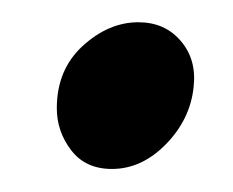

<svg xmlns="http://www.w3.org/2000/svg" viewBox="-20 -341 206 170"><path d="M79.1 -191.4Q55.7 -191.4 43 -208Q30.3 -224.6 30.3 -245.1Q30.3 -279.3 53.2 -300.3Q76.2 -321.3 102.5 -321.3Q126 -321.3 140.1 -304.7Q154.3 -288.1 151.4 -263.7Q148.4 -235.4 127 -213.4Q105.5 -191.4 79.1 -191.4Z"/></svg>

Font: Crimson Text SemiBold
Style: Italic
Weight: 600
Italic angle: -11°
Designer: Sebastian Kosch
Foundry: Sebastian Kosch
Version: Version 1.100; ttfautohint (v1.8.4)